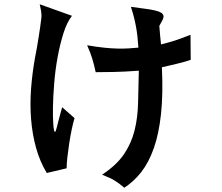

<svg xmlns="http://www.w3.org/2000/svg" viewBox="-20 -764 1040 899"><path d="M872 -601 873 -484Q863 -480 847 -475.5Q831 -471 812.5 -466.5Q794 -462 774.5 -457.5Q755 -453 738 -449Q744 -324 734 -231Q724 -138 700.5 -71Q677 -4 642 41Q607 86 562 115Q548 103 537 95Q526 87 514.5 80Q503 73 490 67.5Q477 62 458 54Q526 9 560.5 -42Q595 -93 610 -153Q625 -213 626.5 -282.5Q628 -352 630 -433Q564 -428 512.5 -427Q461 -426 428 -426Q424 -444 420.5 -458.5Q417 -473 412.5 -487.5Q408 -502 402.5 -517Q397 -532 388 -552Q435 -544 470 -540.5Q505 -537 533 -536.5Q561 -536 583.5 -537.5Q606 -539 628 -541Q626 -570 623.5 -593Q621 -616 617 -638Q613 -660 607.5 -682Q602 -704 593 -732Q628 -727 656 -723.5Q684 -720 704 -715.5Q724 -711 735 -704Q746 -697 746 -685Q744 -676 739 -666.5Q734 -657 726 -643Q728 -616 729.5 -599.5Q731 -583 734 -556Q753 -561 768 -565Q783 -569 798.5 -574Q814 -579 831.5 -585.5Q849 -592 872 -601ZM271 -262 329 -211Q322 -188 315.5 -156.5Q309 -125 304 -92Q299 -59 295.5 -28Q292 3 292 24L199 46Q166 -9 148.5 -73Q131 -137 125.5 -206.5Q120 -276 125.5 -349Q131 -422 144 -494Q144 -495 147 -509.5Q150 -524 153.5 -545Q157 -566 161 -590.5Q165 -615 168 -636.5Q171 -658 173 -674.5Q175 -691 174 -696Q174 -703 172.5 -712Q171 -721 166 -744L317 -690Q293 -659 277 -608Q261 -557 250 -497.5Q239 -438 234 -377Q229 -316 228 -265.5Q227 -215 229.5 -182Q232 -149 237 -146Q241 -146 247 -171.5Q253 -197 271 -262Z"/></svg>

Font: D2Coding
Style: Bold
Weight: 700
Monospace: yes
Designer: Yong-Rak Park; Jeong-Hwan Yoon; Sang-Min Lee;
Foundry: NHN Corporation
Version: Version 1.3.2; Build 20180524